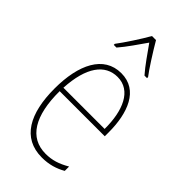

<svg xmlns="http://www.w3.org/2000/svg" viewBox="-239 -829 906 906"><g transform="rotate(45 214.0 -376.5)"><path d="M228 -763H201C177 -720 129 -647 103 -613V-606H121C151 -640 188 -695 214 -732C242 -693 277 -641 308 -606H325V-613C305 -638 254 -718 228 -763ZM223 -537C106 -537 51 -423 51 -263C51 -97 108 10 239 10C287 10 325 -2 360 -22V-51C317 -26 282 -15 239 -15C131 -15 76 -106 77 -271H378V-298C378 -424 337 -537 223 -537ZM223 -512C314 -512 354 -417 353 -295H78C86 -440 140 -512 223 -512Z"/></g></svg>

Font: Noto Sans Kannada Condensed Thin
Style: Regular
Weight: 100
Width: 3
Designer: Jelle Bosma - Monotype Design Team
Foundry: Monotype Imaging Inc.
Version: Version 2.005